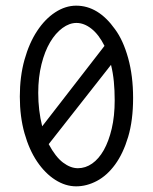

<svg xmlns="http://www.w3.org/2000/svg" viewBox="-20 -647 540 678"><path d="M386 -544Q415 -505 432.5 -442Q450 -379 450 -301Q450 -222 432.5 -163.5Q415 -105 386.5 -66Q358 -27 322 -8Q286 11 249 11Q211 11 175 -12Q139 -35 111 -76.5Q83 -118 66.5 -176.5Q50 -235 50 -306Q50 -377 66.5 -436Q83 -495 111 -537.5Q139 -580 175 -603.5Q211 -627 249 -627Q327 -627 386 -544ZM349 -485Q329 -525 303 -545.5Q277 -566 250 -566Q225 -566 200.5 -548Q176 -530 157 -498Q138 -466 126.5 -420Q115 -374 115 -319Q115 -257 129 -201ZM372 -418 152 -138Q176 -93 202.5 -73Q229 -53 255 -53Q282 -53 305.5 -69.5Q329 -86 346.5 -117Q364 -148 374.5 -192.5Q385 -237 385 -293Q385 -328 382 -359Q379 -390 372 -418Z"/></svg>

Font: InconsolataGo
Style: Regular
Weight: 400
Designer: Raph Levien, Kirill Tkachev
Foundry: Cyreal
Version: Version 1.013